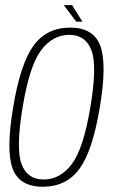

<svg xmlns="http://www.w3.org/2000/svg" viewBox="-20 -706 443 730"><path d="M143 4Q53.5 4 28 -65Q2.5 -134 30 -298Q57.5 -464 107.5 -532.5Q157.5 -601 246.5 -601Q336 -601 361.5 -531.5Q387 -462 359.5 -298Q332 -132 282 -64Q232 4 143 4ZM146 -23.5Q208.5 -23.5 252.8 -81.8Q297 -140 323.5 -298Q350 -454.5 328 -514Q306 -573.5 243.5 -573.5Q180.5 -573.5 136.2 -514.8Q92 -456 66 -298Q40 -141.5 61.8 -82.5Q83.5 -23.5 146 -23.5ZM270 -623.5 222.5 -686.5H254L293.5 -623.5Z"/></svg>

Font: Anybody ExtraLight
Style: Italic
Weight: 200
Italic angle: -10°
Designer: Tyler Finck
Foundry: Etcetera Type Company
Version: Version 1.010; ttfautohint (v1.8.3) -l 8 -r 50 -G 200 -x 14 